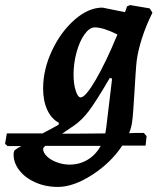

<svg xmlns="http://www.w3.org/2000/svg" viewBox="-121 -496 637 757"><path d="M446 28 457 41 453 78H361Q317 145 243 193Q169 241 107 241Q58 241 17 222.5Q-24 204 -47 172.5Q-70 141 -67 106L-64 97Q-51 87 -37 80H-91L-101 71L-94 30H47L110 -4L111 -12Q82 -27 65.5 -62.5Q49 -98 49 -147Q49 -222 84 -296.5Q119 -371 173.5 -418.5Q228 -466 283 -466L372 -448L380 -471L392 -476L469 -463L480 -446Q455 -396 439 -346Q423 -296 418 -257Q416 -241 413.5 -203.5Q411 -166 410 -147Q404 -42 400 -16Q397 7 388 29Q408 28 446 28ZM169 -202Q169 -165 177.5 -138.5Q186 -112 197 -112Q216 -112 256.5 -181.5Q297 -251 342 -360Q286 -388 253 -388Q232 -388 212.5 -361Q193 -334 181 -290.5Q169 -247 169 -202ZM124 31H179Q245 31 294 30Q296 22 298 6L321 -186L312 -189Q259 -98 230.5 -60Q202 -22 171 -1ZM276 79H162H57Q49 87 49 91Q49 106 64 120.5Q79 135 103.5 144Q128 153 153 153Q193 153 225 133.5Q257 114 276 79Z"/></svg>

Font: Alegreya
Style: Bold Italic
Weight: 700
Italic angle: -7°
Designer: Juan Pablo del Peral
Foundry: Huerta Tipografica
Version: Version 2.007; ttfautohint (v1.6)